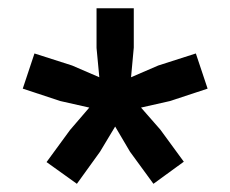

<svg xmlns="http://www.w3.org/2000/svg" viewBox="-20 -720 556 464"><path d="M165.8 -275.8 92.5 -328.3 149.2 -405.8 195.8 -460 125.8 -475.8 35 -505.8 63.3 -590.8 154.2 -561.7 220 -533.3 213.3 -604.2V-700H303.3V-605L296.7 -533.3L362.5 -561.7L453.3 -590.8L481.7 -505.8L390.8 -475.8L320.8 -460L367.5 -406.7L424.2 -329.2L350.8 -275.8L294.2 -353.3L258.3 -414.2L221.7 -353.3Z"/></svg>

Font: Funnel Display Medium
Style: Regular
Weight: 500
Designer: NORD ID, Kristian Moeller
Foundry: Dicotype
Version: Version 1.000